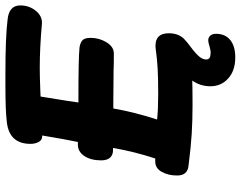

<svg xmlns="http://www.w3.org/2000/svg" viewBox="-110 -631 890 710"><g transform="rotate(-90 335.0 -276.0)"><path d="M670 -646Q670 -613 650 -588.5Q630 -564 602 -566Q512 -574 441 -574Q407 -574 357 -572L333 -571L317 -472L311 -431H323Q477 -431 514 -427Q530 -425 540 -417Q550 -409 550 -386Q550 -354 533.5 -327Q517 -300 492 -300Q448 -300 431 -301L311 -302H289Q274 -219 248 -140Q286 -136 343 -136Q401 -136 436 -138Q471 -140 508 -145Q513 -146 521 -146Q567 -146 567 -97Q567 -56 540 -35L531 -27Q502 -6 486 10Q470 26 470 41Q470 51 477 54.5Q484 58 497 58Q502 58 518 54Q533 49 541 49Q551 49 558 56.5Q565 64 565 78Q565 112 542 130.5Q519 149 478 149Q429 149 400 123Q371 97 371 57Q371 20 392 -10Q363 -9 300 -9Q245 -9 196 -12Q147 -15 76 -24Q41 -28 41 -66Q41 -99 54.5 -123Q68 -147 93 -147H104Q129 -223 143 -303H135Q117 -303 107 -314Q97 -325 97 -347Q97 -385 113 -409Q129 -433 155 -433H165Q174 -476 189 -565H186Q172 -565 165 -578Q158 -591 158 -608Q158 -688 241 -696Q282 -701 373 -701H418Q553 -701 617 -693Q670 -688 670 -646Z"/></g></svg>

Font: Mali
Style: Bold Italic
Weight: 700
Italic angle: -10°
Version: Version 1.000; ttfautohint (v1.6)